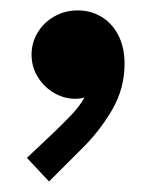

<svg xmlns="http://www.w3.org/2000/svg" viewBox="-20 -180 298 365"><path d="M31.2 120.1 86.9 67.4Q107.9 46.9 119.6 34.2Q131.3 21.5 140.6 5.4Q131.8 7.8 123 7.8Q102.1 7.8 83 -3.2Q64 -14.2 52 -33.4Q40 -52.7 40 -76.2Q40 -99.1 51.8 -118.4Q63.5 -137.7 83.5 -148.9Q103.5 -160.2 127.9 -160.2Q152.3 -160.2 172.6 -148.2Q192.9 -136.2 204.8 -113.3Q216.8 -90.3 216.8 -58.6Q216.8 -11.7 192.9 29.3Q168.9 70.3 133.8 104.5L73.2 165Z"/></svg>

Font: Reddit Sans Strawberry
Style: Bold
Weight: 700
Designer: Stephen Hutchings
Foundry: Reddit
Version: Version 1.013